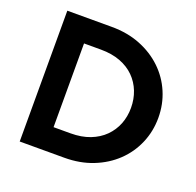

<svg xmlns="http://www.w3.org/2000/svg" viewBox="-113 -743 879 862"><g transform="rotate(20 326.5 -312.5)"><path d="M66.7 0V-625H279.2Q354.2 -625 415.6 -600.7Q477.1 -576.4 521.9 -533.7Q566.7 -491 591 -434Q615.3 -377.1 615.3 -312.5Q615.3 -247.9 591 -191Q566.7 -134 521.9 -91.3Q477.1 -48.6 415.6 -24.3Q354.2 0 279.2 0ZM187.5 -112.5H268.1Q320.8 -112.5 361.1 -128.1Q401.4 -143.8 428.8 -171.2Q456.2 -198.6 470.5 -234.7Q484.7 -270.8 484.7 -312.5Q484.7 -354.2 470.5 -390.6Q456.2 -427.1 428.8 -454.5Q401.4 -481.9 361.1 -497.2Q320.8 -512.5 268.1 -512.5H187.5Z"/></g></svg>

Font: Afacad Flux
Style: Regular
Weight: 400
Designer: Kristian Moeller
Foundry: Dicotype
Version: Version 1.100